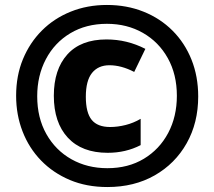

<svg xmlns="http://www.w3.org/2000/svg" viewBox="-20 -744 864 774"><path d="M413 10Q329 10 261.5 -18.5Q194 -47 145.5 -97Q97 -147 71 -214Q45 -281 45 -358Q45 -439 72.5 -505.5Q100 -572 149 -621Q198 -670 265 -697Q332 -724 411 -724Q491 -724 558.5 -697Q626 -670 675.5 -620.5Q725 -571 752 -503.5Q779 -436 779 -355Q779 -249 732.5 -166.5Q686 -84 603.5 -37Q521 10 413 10ZM413 -66Q497 -66 560 -104Q623 -142 658 -208Q693 -274 693 -358Q693 -444 656.5 -509.5Q620 -575 556 -611.5Q492 -648 411 -648Q327 -648 263.5 -610Q200 -572 165 -505.5Q130 -439 130 -356Q130 -269 167 -203.5Q204 -138 268 -102Q332 -66 413 -66ZM414 -128Q310 -128 253.5 -189Q197 -250 197 -358Q197 -464 251.5 -524.5Q306 -585 409 -585Q451 -585 490 -575.5Q529 -566 566 -547L521 -454Q469 -481 421 -481Q376 -481 351 -450Q326 -419 326 -354Q326 -290 349.5 -261Q373 -232 424 -232Q454 -232 486 -240Q518 -248 547 -265V-159Q487 -128 414 -128Z"/></svg>

Font: Noto Sans Tamil Condensed Black
Style: Regular
Weight: 900
Width: 3
Designer: Jelle Bosma - Monotype Design Team
Foundry: Monotype Imaging Inc.
Version: Version 2.004; ttfautohint (v1.8.4.7-5d5b)